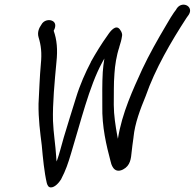

<svg xmlns="http://www.w3.org/2000/svg" viewBox="-20 -721 849 837"><path d="M158 -441C153 -387 151 -324 148 -269C147 -203 155 -144 162 -88C167 -32 173 30 184 77C187 87 191 96 202 96C220 96 238 74 246 61L247 60V59C266 23 277 -9 290 -53C331 -187 369 -345 425 -448C429 -455 431 -458 435 -466C432 -447 429 -425 428 -407C425 -355 426 -311 426 -260C424 -168 444 -86 462 -18C464 -9 474 39 516 18C549 1 551 -30 554 -60C556 -76 558 -96 562 -122V-123C568 -184 592 -246 615 -302C656 -420 726 -540 793 -643L803 -657C827 -695 769 -722 747 -678L738 -666C731 -656 719 -637 703 -609C668 -550 630 -483 600 -419C560 -331 512 -229 494 -116C493 -119 492 -126 491 -131C484 -169 476 -220 476 -264C477 -311 475 -354 479 -401C481 -435 488 -480 500 -515V-516C506 -536 509 -544 512 -564C515 -576 504 -594 496 -599C476 -611 452 -571 449 -567C423 -531 399 -492 376 -451V-450C353 -406 329 -353 311 -294L283 -204C274 -175 266 -149 258 -122C247 -84 239 -50 227 -17C226 -22 225 -31 225 -38C222 -88 213 -141 211 -194C209 -269 218 -365 226 -450C232 -505 228 -548 214 -587C226 -608 222 -625 206 -631C194 -636 171 -634 160 -613C150 -599 142 -580 148 -559C159 -523 163 -491 158 -441Z"/></svg>

Font: Stray Cat
Style: ExBdCnObl
Weight: 800
Version: Version 1.0